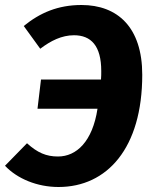

<svg xmlns="http://www.w3.org/2000/svg" viewBox="-38 -731 611 768"><path d="M112 -296H352C332 -165 268 -105 194 -105C147 -105 112 -120 70 -158L-18 -68C31 -16 111 17 196 17C390 17 531 -138 531 -432C531 -622 432 -711 288 -711C194 -711 122 -680 57 -627L123 -536C165 -568 209 -590 258 -590C326 -590 367 -548 367 -447C367 -436 367 -425 366 -413H126Z"/></svg>

Font: Fira Sans OT
Style: Bold Italic
Weight: 700
Italic angle: -8°
Designer: Carrois Corporate & Edenspiekermann
Foundry: Carrois Corporate GbR & Edenspiekermann AG
Version: Version 2.001